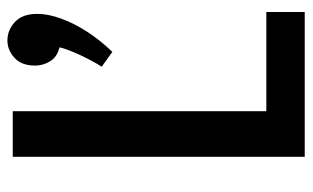

<svg xmlns="http://www.w3.org/2000/svg" viewBox="-178 -644 822 505"><g transform="rotate(-90 232.5 -391.0)"><path d="M349 -506 310 -534Q318 -546 329 -567Q340 -588 349 -609.5Q358 -631 361 -645Q336 -651 324.5 -669.5Q313 -688 313 -709Q313 -745 333.5 -763.5Q354 -782 379 -782Q406 -782 427.5 -762.5Q449 -743 449 -703Q449 -675 436.5 -640.5Q424 -606 401.5 -571.5Q379 -537 349 -506ZM173 -101H454V0H73V-768H193V-81Z"/></g></svg>

Font: Yaldevi SemiBold
Style: Regular
Weight: 600
Designer: Sol Matas, Rajitha Manaperi, Kosala Senevirathne
Foundry: Mooniak
Version: Version 1.100